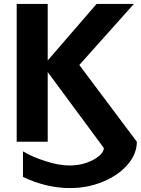

<svg xmlns="http://www.w3.org/2000/svg" viewBox="-20 -722 717 978"><path d="M335 121Q381 121 421 107Q461 93 485 72Q509 51 509 32L223 -355V0H65V-702H223V-414L472 -702H662L384 -391L677 0Q677 62 630 116.5Q583 171 504.5 203.5Q426 236 337 236Q216 236 97 179V49Q144 77 212 99Q280 121 335 121Z"/></svg>

Font: Geom
Style: Bold
Weight: 700
Version: Version 1.102